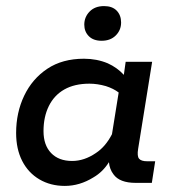

<svg xmlns="http://www.w3.org/2000/svg" viewBox="-20 -601 566 631"><path d="M193 10Q146 10 109.5 -11.5Q73 -33 53 -72Q33 -111 33 -164Q33 -231 59.5 -286.5Q86 -342 135.5 -375Q185 -408 256 -408Q298 -408 334 -393Q365 -379 387 -355L393 -398H480L434 -112Q430 -88 437 -79.5Q444 -71 464 -71H490L479 0H426Q373 0 353 -28Q340 -45 338 -68Q318 -36 287 -18Q242 10 193 10ZM217 -72Q257 -72 295 -98Q327 -119 348 -160L370 -297Q353 -310 328 -318Q300 -326 274 -326Q225 -326 191.5 -307Q158 -288 140.5 -252.5Q123 -217 123 -170Q123 -124 148 -98Q173 -72 217 -72ZM314 -467Q287 -467 272 -482Q257 -497 257 -520Q257 -545 274.5 -563Q292 -581 322 -581Q349 -581 363.5 -566Q378 -551 378 -527Q378 -502 360.5 -484.5Q343 -467 314 -467Z"/></svg>

Font: Rokkitt SemiBold Medium
Style: Italic
Weight: 500
Italic angle: -9°
Version: Version 3.103